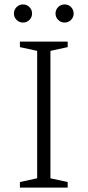

<svg xmlns="http://www.w3.org/2000/svg" viewBox="-20 -848 396 868"><path d="M70 0V-25L148 -42V-618L70 -635V-660H286V-635L208 -618V-42L286 -25V0ZM84 -746Q67 -746 55 -758Q43 -770 43 -787Q43 -804 55 -816Q67 -828 84 -828Q101 -828 113 -816Q125 -804 125 -787Q125 -770 113 -758Q101 -746 84 -746ZM272 -746Q255 -746 243 -758Q231 -770 231 -787Q231 -804 243 -816Q255 -828 272 -828Q289 -828 301 -816Q313 -804 313 -787Q313 -770 301 -758Q289 -746 272 -746Z"/></svg>

Font: Spectral ExtraLight
Style: Regular
Weight: 275
Designer: Jean-Baptiste Levee
Foundry: Production Type
Version: Version 2.001